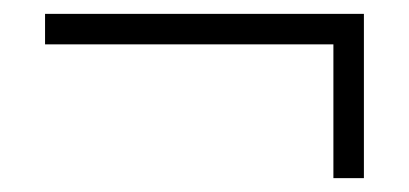

<svg xmlns="http://www.w3.org/2000/svg" viewBox="-20 -342 590 277"><path d="M505 -322V-85H461V-278H45V-322Z"/></svg>

Font: Ysabeau Infant Semilight
Style: Regular
Weight: 300
Designer: Christian Thalmann (Catharsis Fonts)
Version: Version 0.003